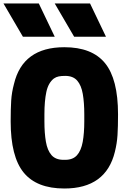

<svg xmlns="http://www.w3.org/2000/svg" viewBox="-28 -1064 728 1098"><path d="M378 -854ZM285 -854H103L-8 -1044H194ZM578 -854H396L285 -1044H487ZM340 14Q182 14 107.5 -77Q33 -168 33 -370Q33 -441 36 -488.5Q39 -536 52 -584Q102 -794 340 -794Q498 -794 572.5 -703Q647 -612 647 -410Q647 -339 644 -291.5Q641 -244 629 -196Q578 14 340 14ZM345 -150Q389 -150 412.5 -176.5Q436 -203 445 -252.5Q454 -302 454 -370V-410Q454 -477 445.5 -526.5Q437 -576 413.5 -603Q390 -630 345 -630Q323 -630 308 -627Q293 -624 280 -615Q248 -590 237 -538Q226 -486 226 -410V-370Q226 -303 234.5 -253.5Q243 -204 266.5 -177Q290 -150 335 -150Z"/></svg>

Font: Tanohe Sans Black
Style: Regular
Weight: 900
Designer: Village Type and Design LLC & Cristiano Sobral
Foundry: Cooper Hewitt Smithsonian Design Museum
Version: Version 1.00;March 11, 2020;FontCreator 12.0.0.2522 64-bit; 